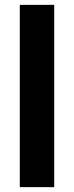

<svg xmlns="http://www.w3.org/2000/svg" viewBox="-20 -770 305 790"><path d="M203.1 0H61.5V-750H203.1Z"/></svg>

Font: SteelSelectRoboto
Style: Roboto-Bold
Weight: 700
Designer: Google
Version: Version 2.137; 2017